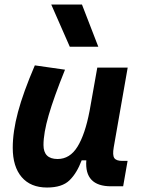

<svg xmlns="http://www.w3.org/2000/svg" viewBox="-20 -815 626 845"><path d="M187 10.3Q114.7 10.3 75.4 -35.6Q36.1 -81.5 36.1 -164.6Q36.1 -235.8 59.1 -321.8Q82 -407.7 133.3 -527.3L266.1 -508.3Q216.8 -386.2 194.1 -307.6Q171.4 -229 171.4 -176.8Q171.4 -115.2 233.4 -115.2Q287.6 -115.2 321 -169.4Q354.5 -223.6 374 -325.7V-325.2L408.2 -517.6H542L480.5 -166.5Q474.6 -132.3 482.9 -119.6Q491.2 -106.9 518.1 -106.9H541.5L522 4.9H468.8Q351.1 4.9 359.9 -109.4H339.4Q318.4 -53.2 285.9 -21.5Q253.4 10.3 187 10.3ZM287.1 -609.4 205.6 -794.9H340.8L412.6 -609.4Z"/></svg>

Font: Cascadia Code PL
Style: Bold Italic
Weight: 700
Italic angle: -10°
Monospace: yes
Designer: Aaron Bell
Foundry: Saja Typeworks
Version: Version 2404.023; ttfautohint (v1.8.4)